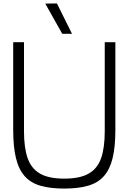

<svg xmlns="http://www.w3.org/2000/svg" viewBox="-20 -1089 751 1120"><path d="M355 11Q273 11 216 -5.5Q159 -22 124 -61.5Q89 -101 73 -167Q57 -233 57 -332V-843H120V-322Q120 -228 141 -167Q162 -106 213 -76.5Q264 -47 355 -47Q446 -47 497.5 -76.5Q549 -106 570 -167Q591 -228 591 -322V-843H653V-332Q653 -233 637 -167Q621 -101 586 -61.5Q551 -22 493.5 -5.5Q436 11 355 11ZM343 -892 244 -1068 312 -1069 400 -892Z"/></svg>

Font: Matangi
Style: Regular
Weight: 400
Designer: Prashant Pant
Foundry: The Graphic Ant
Version: Version 3.002